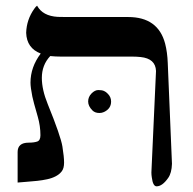

<svg xmlns="http://www.w3.org/2000/svg" viewBox="-20 -637 675 670"><path d="M508.3 -35.2 524.4 -389.2Q522.9 -432.6 470.7 -438Q456.1 -439.5 441.4 -439.5H192.4Q173.8 -439.5 155.3 -441.4Q126 -410.2 126 -365.2Q126 -324.2 146.5 -273.9Q191.9 -162.1 197.8 -125.7Q203.6 -89.4 203.6 -69.6Q203.6 -49.8 195.6 -39.3Q187.5 -28.8 174.6 -22Q161.6 -15.1 144.8 -11.5Q127.9 -7.8 109.9 -5.9Q91.8 -3.9 74 -2.7Q56.2 -1.5 41.5 0V-106.4Q41.5 -139.2 80.1 -139.2Q98.6 -139.2 109.9 -143.1Q121.1 -147 121.1 -165Q121.1 -197.3 111.8 -229.7Q102.5 -262.2 99.1 -274.7Q95.7 -287.1 92.8 -300.3Q86.4 -332.5 86.4 -348.6Q86.4 -402.8 122.1 -450.2Q73.2 -468.8 71.3 -522.5Q72.8 -568.8 99.6 -606.4Q104 -613.3 109.4 -617.2Q128.9 -581.1 181.6 -578.1Q196.3 -577.6 211.4 -577.6H427.2Q531.7 -577.6 556.2 -484.9Q564 -455.1 565.4 -417L580.1 -65.4Q579.1 -33.2 566.9 -16.1Q546.4 13.2 526.4 13.2Q513.7 13.2 509.8 -17.6Q508.3 -26.4 508.3 -35.2ZM367.7 -282.7Q367.7 -257.8 342.8 -246.1Q335.4 -242.7 327.1 -242.7Q311.5 -242.7 302.7 -251.5Q287.6 -266.6 287.6 -282.7Q287.6 -298.8 299.3 -310.8Q311 -322.8 323.2 -322.8Q335.4 -322.8 342.8 -319.6Q350.1 -316.4 355.5 -310.5Q367.7 -298.8 367.7 -282.7Z"/></svg>

Font: Cardo-Italic
Style: Italic
Weight: 400
Italic angle: -12°
Designer: David J. Perry
Foundry: David J. Perry
Version: Version 0.991